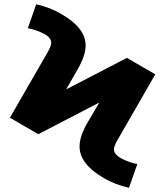

<svg xmlns="http://www.w3.org/2000/svg" viewBox="-20 -770 772 899"><path d="M26.4 -218.8 203.1 -525.4Q219.7 -553.7 219.7 -570.3Q219.7 -594.7 183.1 -613.3Q146.5 -631.8 110.4 -637.7L149.4 -750Q214.8 -735.4 267.6 -704.1Q380.9 -638.7 380.9 -557.6Q380.9 -508.8 342.8 -444.3L291 -353.5L292 -352.5L574.2 -499L707 -421.9L531.2 -116.2Q513.7 -86.9 513.7 -70.3Q513.7 -45.9 550.8 -26.9Q587.9 -7.8 623 -2L584 109.4Q518.6 94.7 465.8 63.5Q352.5 -2 352.5 -84Q352.5 -132.8 390.6 -197.3L443.4 -287.1L441.4 -288.1L159.2 -141.6Z"/></svg>

Font: GenEi M Gothic v2 Heavy
Style: Regular
Weight: 800
Version: Version 2.0